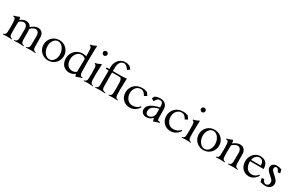

<svg xmlns="http://www.w3.org/2000/svg" viewBox="217 -2412 6179 4048"><g transform="rotate(30 3307.0 -387.5)"><path d="M161.1 -498Q176.3 -480.5 181.6 -433.6Q251 -490.7 317.9 -490.7Q365.2 -490.7 397.9 -470Q430.7 -449.2 446.8 -412.1Q476.6 -443.8 520.3 -467.3Q564 -490.7 606 -490.7Q675.3 -490.7 712.4 -448Q749.5 -405.3 749.5 -335Q749.5 -225.1 752 -108.9Q752.4 -64.5 770 -42.2Q787.6 -20 825.2 -14.6V0Q755.4 -4.9 708 -4.9Q660.6 -4.9 590.8 0V-14.6Q628.4 -20 646 -42.2Q663.6 -64.5 664.1 -108.9Q666.5 -278.3 666.5 -319.8Q666.5 -381.3 640.9 -411.6Q615.2 -441.9 580.1 -441.9Q521.5 -441.9 457.5 -377.9Q461.4 -356.9 461.4 -335Q461.4 -225.1 463.9 -108.9Q464.4 -64.5 481.9 -42.2Q499.5 -20 537.1 -14.6V0Q467.3 -4.9 419.9 -4.9Q372.6 -4.9 302.7 0V-14.6Q340.3 -20 357.9 -42.2Q375.5 -64.5 376 -108.9Q378.4 -278.8 378.4 -319.8Q378.4 -381.3 352.8 -411.6Q327.1 -441.9 292 -441.9Q241.2 -441.9 184.1 -391.6V-388.2Q184.1 -362.3 182.1 -302.7Q180.2 -243.2 180.2 -219.7Q180.2 -193.8 183.1 -100.1Q184.1 -59.6 199.7 -39.6Q215.3 -19.5 249 -14.6V0Q185.5 -4.9 139.2 -4.9Q92.8 -4.9 29.3 0V-14.6Q63 -19.5 78.6 -39.6Q94.2 -59.6 95.2 -100.1Q98.1 -193.8 98.1 -219.7Q98.1 -242.7 96.9 -277.6Q95.7 -312.5 95.2 -335.9Q94.2 -379.9 83 -407.2Q71.8 -434.6 51.3 -434.6Q41.5 -434.6 32.7 -432.6L29.3 -454.1Q52.7 -458.5 73.2 -465.1Q93.8 -471.7 121.8 -482.9Q149.9 -494.1 161.1 -498Z M915.8 -120.4Q883.8 -176.8 883.8 -244.1Q883.8 -311.5 915.8 -367.9Q947.8 -424.3 1004.4 -457.5Q1061 -490.7 1130.4 -490.7Q1199.7 -490.7 1256.3 -457.5Q1313 -424.3 1345 -367.9Q1377 -311.5 1377 -244.1Q1377 -176.8 1345 -120.4Q1313 -64 1256.3 -30.8Q1199.7 2.4 1130.4 2.4Q1061 2.4 1004.4 -30.8Q947.8 -64 915.8 -120.4ZM1119.1 -456.5Q1056.6 -456.5 1014.2 -399.4Q971.7 -342.3 971.7 -259.8Q971.7 -166.5 1022 -99.1Q1072.3 -31.7 1141.1 -31.7Q1203.6 -31.7 1246.3 -89.1Q1289.1 -146.5 1289.1 -229.5Q1289.1 -290 1265.6 -342.8Q1242.2 -395.5 1202.9 -426Q1163.6 -456.5 1119.1 -456.5Z M1646.5 2.4Q1602.5 2.4 1564.9 -12.2Q1527.3 -26.9 1498 -54.9Q1468.8 -83 1452.1 -128.2Q1435.5 -173.3 1435.5 -230.5Q1435.5 -304.2 1472.2 -364.5Q1508.8 -424.8 1568.8 -457.8Q1628.9 -490.7 1698.7 -490.7Q1745.6 -490.7 1786.1 -477.5Q1785.6 -502.4 1784.9 -551.3Q1784.2 -600.1 1783.7 -619.1Q1782.7 -662.6 1773.2 -684.8Q1763.7 -707 1736.8 -717.8V-732.4Q1766.1 -735.4 1803.7 -749.8Q1841.3 -764.2 1870.6 -781.2L1877.4 -773.9Q1873 -700.7 1871.6 -618.7Q1868.7 -456.1 1868.7 -366.2Q1868.7 -316.9 1871.6 -152.8Q1872.6 -110.8 1885.3 -82.5Q1897.9 -54.2 1918.5 -54.2Q1928.2 -54.2 1937 -56.2L1940.4 -34.7Q1921.9 -31.2 1902.8 -25.6Q1883.8 -20 1871.1 -15.4Q1858.4 -10.7 1837.6 -2.7Q1816.9 5.4 1805.7 9.3Q1791 -6.8 1785.2 -49.3Q1719.7 2.4 1646.5 2.4ZM1784.7 -210Q1786.6 -346.7 1786.6 -366.2V-414.1Q1742.7 -456.5 1689.5 -456.5Q1618.2 -456.5 1570.8 -397.9Q1523.4 -339.4 1523.4 -248Q1523.4 -164.6 1567.9 -112.8Q1612.3 -61 1682.1 -61Q1739.7 -61 1782.7 -97.2V-100.6Z M1999 0V-14.6Q2032.7 -19.5 2048.3 -39.6Q2064 -59.6 2064.9 -100.1Q2067.9 -193.8 2067.9 -219.7Q2067.9 -223.1 2064.9 -335.9Q2064 -379.9 2054.4 -402.1Q2044.9 -424.3 2018.6 -434.6V-449.2Q2047.9 -452.1 2085.2 -466.6Q2122.6 -481 2151.9 -498L2158.7 -490.7Q2154.3 -417.5 2152.8 -335.4Q2149.9 -224.1 2149.9 -219.7Q2149.9 -193.8 2152.8 -100.1Q2153.8 -59.6 2169.4 -39.6Q2185.1 -19.5 2218.8 -14.6V0Q2155.3 -4.9 2108.9 -4.9Q2062.5 -4.9 1999 0ZM2064.9 -691.9Q2049.3 -707.5 2049.3 -730Q2049.3 -752.4 2064.9 -768.1Q2080.6 -783.7 2103 -783.7Q2125.5 -783.7 2141.1 -768.1Q2156.7 -752.4 2156.7 -730Q2156.7 -707.5 2141.1 -691.9Q2125.5 -676.3 2103 -676.3Q2080.6 -676.3 2064.9 -691.9Z M2604.5 0V-14.6Q2638.2 -19.5 2653.8 -39.6Q2669.4 -59.6 2670.4 -100.1Q2673.3 -193.8 2673.3 -219.7Q2673.3 -223.1 2670.4 -335.9Q2668.9 -383.8 2658.9 -413.8Q2648.9 -443.8 2623.5 -454.1H2428.2V-415Q2428.2 -227.1 2431.2 -100.1Q2431.6 -60.1 2452.4 -40.8Q2473.1 -21.5 2521.5 -14.6V0Q2458 -4.9 2387.2 -4.9Q2340.8 -4.9 2277.3 0V-14.6Q2311 -19.5 2326.9 -39.6Q2342.8 -59.6 2343.3 -100.1Q2346.2 -227.1 2346.2 -389.6Q2346.2 -438 2345.7 -454.1H2277.3V-488.3H2345.2V-549.8Q2345.2 -592.3 2361.1 -634Q2377 -675.8 2404.8 -709Q2432.6 -742.2 2475.1 -762.9Q2517.6 -783.7 2566.9 -783.7Q2632.3 -783.7 2685.1 -752L2731 -696.3L2674.3 -657.2Q2671.4 -660.6 2662.4 -672.6Q2653.3 -684.6 2646.7 -692.9Q2640.1 -701.2 2628.7 -712.9Q2617.2 -724.6 2607.2 -731.7Q2597.2 -738.8 2583.5 -744.1Q2569.8 -749.5 2556.6 -749.5Q2525.4 -749.5 2500.5 -734.9Q2475.6 -720.2 2460.7 -696.3Q2445.8 -672.4 2438 -645Q2430.2 -617.7 2429.7 -589.8Q2428.2 -538.6 2428.2 -488.3H2623.5Q2727.5 -488.3 2757.3 -498L2764.2 -490.7Q2759.8 -417.5 2758.3 -335.4Q2755.4 -224.1 2755.4 -219.7Q2755.4 -193.8 2758.3 -100.1Q2759.3 -59.6 2774.9 -39.6Q2790.5 -19.5 2824.2 -14.6V0Q2760.7 -4.9 2714.4 -4.9Q2668 -4.9 2604.5 0Z M3271 -466.8 3320.8 -397 3258.8 -359.9Q3247.1 -380.9 3235.8 -396Q3224.6 -411.1 3209.2 -426Q3193.8 -440.9 3174.8 -448.7Q3155.8 -456.5 3133.8 -456.5Q3061 -456.5 3015.9 -402.8Q2970.7 -349.1 2970.7 -266.1Q2970.7 -181.6 3019.5 -122.6Q3068.4 -63.5 3146 -63.5Q3252 -63.5 3316.9 -143.1L3332.5 -126.5Q3250 2.4 3117.2 2.4Q3014.2 2.4 2948.5 -65.2Q2882.8 -132.8 2882.8 -237.3Q2882.8 -289.1 2902.3 -335.4Q2921.9 -381.8 2956.3 -416.3Q2990.7 -450.7 3041.7 -470.7Q3092.8 -490.7 3152.8 -490.7Q3205.1 -490.7 3271 -466.8Z M3675.3 -171.4V-288.1Q3616.2 -274.9 3576.9 -257.3Q3537.6 -239.7 3516.6 -217.5Q3495.6 -195.3 3487.3 -172.1Q3479 -148.9 3479 -118.2Q3479 -84.5 3498.3 -61.8Q3517.6 -39.1 3549.3 -39.1Q3568.4 -39.1 3590.1 -48.3Q3611.8 -57.6 3630.9 -74Q3649.9 -90.3 3662.6 -116Q3675.3 -141.6 3675.3 -171.4ZM3586.9 -490.7Q3667 -490.7 3713.1 -446.3Q3759.3 -401.9 3760.3 -333.5L3763.2 -124.5Q3763.7 -101.1 3766.6 -86.7Q3769.5 -72.3 3776.4 -65.2Q3783.2 -58.1 3791 -56.2Q3798.8 -54.2 3813 -54.2Q3818.8 -54.2 3828.6 -56.2L3832 -34.7Q3809.6 -30.3 3786.1 -22.9Q3762.7 -15.6 3732.9 -4.2Q3703.1 7.3 3697.3 9.3Q3687.5 -2.9 3680.9 -26.9Q3674.3 -50.8 3673.3 -69.3Q3632.8 -25.9 3596.7 -11.7Q3560.5 2.4 3514.6 2.4Q3463.4 2.4 3427.2 -30.8Q3391.1 -64 3391.1 -112.8Q3391.1 -190.9 3464.6 -241.5Q3538.1 -292 3675.3 -322.8Q3674.8 -398.9 3656.5 -427.7Q3638.2 -456.5 3593.3 -456.5Q3561 -456.5 3536.6 -433.6Q3512.2 -410.6 3491.2 -367.2L3428.2 -401.4L3458.5 -461.4Q3522.5 -490.7 3586.9 -490.7Z M4264.2 -466.8 4314 -397 4252 -359.9Q4240.2 -380.9 4229 -396Q4217.8 -411.1 4202.4 -426Q4187 -440.9 4168 -448.7Q4148.9 -456.5 4127 -456.5Q4054.2 -456.5 4009 -402.8Q3963.9 -349.1 3963.9 -266.1Q3963.9 -181.6 4012.7 -122.6Q4061.5 -63.5 4139.2 -63.5Q4245.1 -63.5 4310.1 -143.1L4325.7 -126.5Q4243.2 2.4 4110.4 2.4Q4007.3 2.4 3941.7 -65.2Q3876 -132.8 3876 -237.3Q3876 -289.1 3895.5 -335.4Q3915 -381.8 3949.5 -416.3Q3983.9 -450.7 4034.9 -470.7Q4085.9 -490.7 4146 -490.7Q4198.2 -490.7 4264.2 -466.8Z M4384.3 0V-14.6Q4418 -19.5 4433.6 -39.6Q4449.2 -59.6 4450.2 -100.1Q4453.1 -193.8 4453.1 -219.7Q4453.1 -223.1 4450.2 -335.9Q4449.2 -379.9 4439.7 -402.1Q4430.2 -424.3 4403.8 -434.6V-449.2Q4433.1 -452.1 4470.5 -466.6Q4507.8 -481 4537.1 -498L4543.9 -490.7Q4539.6 -417.5 4538.1 -335.4Q4535.2 -224.1 4535.2 -219.7Q4535.2 -193.8 4538.1 -100.1Q4539.1 -59.6 4554.7 -39.6Q4570.3 -19.5 4604 -14.6V0Q4540.5 -4.9 4494.1 -4.9Q4447.8 -4.9 4384.3 0ZM4450.2 -691.9Q4434.6 -707.5 4434.6 -730Q4434.6 -752.4 4450.2 -768.1Q4465.8 -783.7 4488.3 -783.7Q4510.7 -783.7 4526.4 -768.1Q4542 -752.4 4542 -730Q4542 -707.5 4526.4 -691.9Q4510.7 -676.3 4488.3 -676.3Q4465.8 -676.3 4450.2 -691.9Z M4694.6 -120.4Q4662.6 -176.8 4662.6 -244.1Q4662.6 -311.5 4694.6 -367.9Q4726.6 -424.3 4783.2 -457.5Q4839.8 -490.7 4909.2 -490.7Q4978.5 -490.7 5035.2 -457.5Q5091.8 -424.3 5123.8 -367.9Q5155.8 -311.5 5155.8 -244.1Q5155.8 -176.8 5123.8 -120.4Q5091.8 -64 5035.2 -30.8Q4978.5 2.4 4909.2 2.4Q4839.8 2.4 4783.2 -30.8Q4726.6 -64 4694.6 -120.4ZM4897.9 -456.5Q4835.4 -456.5 4793 -399.4Q4750.5 -342.3 4750.5 -259.8Q4750.5 -166.5 4800.8 -99.1Q4851.1 -31.7 4919.9 -31.7Q4982.4 -31.7 5025.1 -89.1Q5067.9 -146.5 5067.9 -229.5Q5067.9 -290 5044.4 -342.8Q5021 -395.5 4981.7 -426Q4942.4 -456.5 4897.9 -456.5Z M5346.2 -498Q5363.3 -479 5367.7 -421.4Q5398.4 -449.7 5442.6 -470.2Q5486.8 -490.7 5526.4 -490.7Q5595.7 -490.7 5633.3 -448Q5670.9 -405.3 5670.9 -335Q5670.9 -225.1 5673.3 -108.9Q5673.8 -64.5 5691.4 -42.2Q5709 -20 5746.6 -14.6V0Q5676.8 -4.9 5629.4 -4.9Q5582 -4.9 5512.2 0V-14.6Q5549.8 -20 5567.4 -42.2Q5585 -64.5 5585.4 -108.9Q5587.9 -278.8 5587.9 -315.9Q5587.9 -377.4 5561.5 -409.7Q5535.2 -441.9 5497.6 -441.9Q5466.3 -441.9 5431.2 -422.1Q5396 -402.3 5369.1 -377.4Q5369.1 -354.5 5367.2 -298.6Q5365.2 -242.7 5365.2 -219.7Q5365.2 -193.8 5368.2 -100.1Q5369.1 -59.6 5384.8 -39.6Q5400.4 -19.5 5434.1 -14.6V0Q5370.6 -4.9 5324.2 -4.9Q5277.8 -4.9 5214.4 0V-14.6Q5248 -19.5 5263.7 -39.6Q5279.3 -59.6 5280.3 -100.1Q5283.2 -193.8 5283.2 -219.7Q5283.2 -242.7 5282 -277.6Q5280.8 -312.5 5280.3 -335.9Q5279.3 -379.9 5268.1 -407.2Q5256.8 -434.6 5236.3 -434.6Q5226.6 -434.6 5217.8 -432.6L5214.4 -454.1Q5237.8 -458.5 5258.3 -465.1Q5278.8 -471.7 5306.9 -482.9Q5335 -494.1 5346.2 -498Z M6213.4 -288.1H5884.3Q5883.3 -280.8 5883.3 -266.1Q5883.3 -228 5893.6 -192.6Q5903.8 -157.2 5923.3 -127.9Q5942.9 -98.6 5975.6 -81.1Q6008.3 -63.5 6049.3 -63.5Q6076.7 -63.5 6099.9 -70.1Q6123 -76.7 6141.8 -89.6Q6160.6 -102.5 6172.9 -114Q6185.1 -125.5 6200.2 -143.1L6215.8 -126.5Q6205.6 -105.5 6187 -83.5Q6168.5 -61.5 6143.6 -42Q6118.7 -22.5 6085.9 -10Q6053.2 2.4 6020 2.4Q5950.2 2.4 5898.4 -31.2Q5846.7 -64.9 5821 -120.1Q5795.4 -175.3 5795.4 -243.7Q5795.4 -309.1 5826.7 -366.5Q5857.9 -423.8 5909.4 -457.3Q5960.9 -490.7 6018.6 -490.7Q6111.8 -490.7 6162.6 -441.4Q6213.4 -392.1 6213.4 -288.1ZM5889.6 -322.3H6125.5Q6125.5 -381.8 6099.4 -419.2Q6073.2 -456.5 6026.4 -456.5Q5972.2 -456.5 5934.3 -419.2Q5896.5 -381.8 5889.6 -322.3Z M6409.7 -31.7Q6442.4 -31.7 6464.6 -54.4Q6486.8 -77.1 6486.8 -115.2Q6486.8 -136.2 6477.5 -156.5Q6468.3 -176.8 6440.4 -201.7L6365.7 -269.5Q6333 -299.3 6316.2 -328.9Q6299.3 -358.4 6299.3 -382.3Q6299.3 -432.6 6334 -461.7Q6368.7 -490.7 6422.9 -490.7Q6481.4 -490.7 6543 -468.8Q6551.3 -422.9 6562 -383.8L6506.3 -376Q6476.6 -456.5 6436.5 -456.5Q6413.1 -456.5 6400.1 -442.6Q6387.2 -428.7 6387.2 -402.3Q6387.2 -370.1 6428.7 -331.5L6503.9 -261.7Q6543.5 -225.6 6559.1 -194.8Q6574.7 -164.1 6574.7 -133.3Q6574.7 -73.2 6531 -35.4Q6487.3 2.4 6422.9 2.4Q6352.1 2.4 6293.5 -19Q6284.7 -67.9 6274.4 -105.5L6330.1 -113.3Q6359.4 -31.7 6409.7 -31.7Z"/></g></svg>

Font: Flanker
Style: Regular
Weight: 400
Designer: Flanker
Foundry: Flanker
Version: Version 2.027